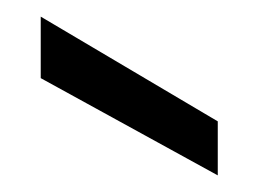

<svg xmlns="http://www.w3.org/2000/svg" viewBox="-20 -803 327 231"><path d="M242 -592 29 -709V-783L242 -657Z"/></svg>

Font: Ulagadi Sans
Style: Regular
Weight: 400
Designer: Ninad Kale (Devanagari), Jonny Pinhorn (Latin)
Foundry: Indian Type Foundry
Version: Version 3.01;March 29, 2020;FontCreator 12.0.0.2522 64-bit; 